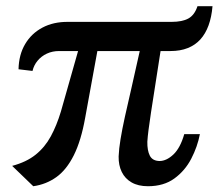

<svg xmlns="http://www.w3.org/2000/svg" viewBox="-20 -604 720 632"><path d="M89.5 9 20 -58Q67 -70.5 97.2 -94.8Q127.5 -119 147 -154.8Q166.5 -190.5 180.5 -237L237 -436H174.5Q152.5 -436 134.2 -427.5Q116 -419 103.8 -404.2Q91.5 -389.5 87 -370.5L41 -376Q42 -424 62.8 -459Q83.5 -494 119.8 -513.2Q156 -532.5 204.5 -532H544.5Q580 -532 600.2 -543.2Q620.5 -554.5 630 -583.5H679.5Q676.5 -548 666.5 -520.5Q656.5 -493 639.5 -474.2Q622.5 -455.5 598 -445.8Q573.5 -436 541.5 -436H508.5Q498 -367.5 490.2 -318.2Q482.5 -269 477.2 -234.8Q472 -200.5 469 -177.2Q466 -154 465 -137.5Q464.5 -108.5 473.2 -91.5Q482 -74.5 505 -74Q528 -74 550.8 -95.5Q573.5 -117 586.5 -162.5H638Q630 -121 609.5 -81.5Q589 -42 554 -16.5Q519 9 467 9Q435 9 413.2 -3.5Q391.5 -16 380.8 -38Q370 -60 370.5 -89Q371.5 -114.5 376.8 -146.2Q382 -178 391 -219Q400 -260 412.5 -313.5Q425 -367 440 -436H300.5L260.5 -217Q247 -141 223 -93Q199 -45 165.5 -21Q132 3 89.5 9Z"/></svg>

Font: Merriweather 72pt Medium
Style: Italic
Weight: 500
Italic angle: -7.8°
Version: Version 2.101